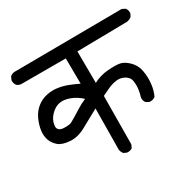

<svg xmlns="http://www.w3.org/2000/svg" viewBox="-126 -703 862 844"><g transform="rotate(-30 305.0 -281.5)"><path d="M290 -2 275.4 -8.8Q267.6 -18.6 265.6 -30.3L267.6 -239.3Q221.7 -214.8 180.2 -191.4Q138.7 -168 99.6 -170.9Q60.5 -173.8 42 -189.9Q23.4 -206.1 16.1 -227.5Q8.8 -249 12.2 -274.9Q15.6 -300.8 28.3 -328.6Q41 -356.4 63.5 -374.5Q85.9 -392.6 114.3 -398.4Q142.6 -404.3 169.9 -399.9Q197.3 -395.5 220.2 -386.2Q243.2 -377 265.6 -366.2L264.6 -495.1H39.1Q26.4 -496.1 17.6 -503.9Q8.8 -514.6 9.8 -531.2L17.6 -547.9Q31.2 -558.6 49.8 -556.6L585.9 -560.5L601.6 -552.7Q611.3 -542 609.4 -524.4L601.6 -509.8Q590.8 -502 579.1 -500L324.2 -496.1L325.2 -335.9Q360.4 -354.5 399.9 -357.4Q439.5 -360.4 460 -356.4Q480.5 -352.5 502.9 -330.6Q525.4 -308.6 531.2 -276.9Q537.1 -245.1 533.7 -212.4Q530.3 -179.7 517.6 -153.3Q504.9 -143.6 487.3 -145.5L472.7 -153.3Q462.9 -164.1 464.8 -181.6Q470.7 -199.2 473.1 -218.8Q475.6 -238.3 472.7 -259.3Q469.7 -280.3 448.7 -291.5Q427.7 -302.7 404.8 -298.8Q381.8 -294.9 363.8 -286.1Q345.7 -277.3 327.1 -268.6L325.2 -24.4L318.4 -8.8Q307.6 0 290 -2ZM149.4 -242.2Q173.8 -255.9 198.7 -272Q223.6 -288.1 249 -298.8Q223.6 -322.3 194.3 -333Q165 -343.8 141.6 -338.9Q118.2 -334 97.7 -312.5Q77.1 -291 74.2 -263.7Q71.3 -236.3 104 -234.4Q136.7 -232.4 149.4 -242.2Z"/></g></svg>

Font: JasonHandwriting4
Style: Regular
Weight: 400
Version: Version 1.01.21